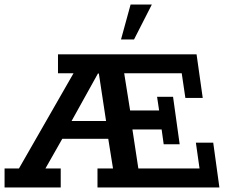

<svg xmlns="http://www.w3.org/2000/svg" viewBox="-25 -821 1006 841"><path d="M-5 0V-83H58L297 -500H229V-583H836L863 -392H787L771 -500H519L545 -337H672L663 -397H733L762 -189H692L683 -254H555L581 -83H849L833 -196H909L936 0H402V-83H470L446 -233L477 -213H228L266 -245L174 -83H241V0ZM273 -263 260 -291H465L442 -275L408 -499H404ZM505 -648 547 -801H640L562 -648Z"/></svg>

Font: Rokkitt SemiBold SemiBold
Style: Regular
Weight: 600
Version: Version 3.103